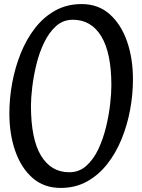

<svg xmlns="http://www.w3.org/2000/svg" viewBox="-20 -907 699 943"><path d="M278 16Q196 16 140 -33Q84 -82 55 -165Q26 -248 26 -350Q26 -424 40 -500Q54 -576 82 -645.5Q110 -715 152.5 -769.5Q195 -824 252 -855.5Q309 -887 381 -887Q463 -887 519 -837Q575 -787 604 -703.5Q633 -620 633 -517Q633 -443 619 -367.5Q605 -292 577 -223.5Q549 -155 506.5 -101Q464 -47 407 -15.5Q350 16 278 16ZM320 -61Q369 -61 404.5 -93Q440 -125 463.5 -175.5Q487 -226 501 -284Q515 -342 521 -396Q527 -450 527 -487Q527 -647 477.5 -728.5Q428 -810 338 -810Q290 -810 255.5 -779Q221 -748 197 -698.5Q173 -649 159 -591.5Q145 -534 138.5 -480Q132 -426 132 -388Q132 -224 181.5 -142.5Q231 -61 320 -61Z"/></svg>

Font: Paprika
Style: Regular
Weight: 400
Designer: Eduardo Rodriguez Tunni
Foundry: Eduardo Rodriguez Tunni
Version: Version 1.010; ttfautohint (v1.8.3)